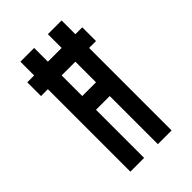

<svg xmlns="http://www.w3.org/2000/svg" viewBox="-203 -745 823 823"><g transform="rotate(-45 208.5 -333.5)"><path d="M333.3 -500V0H250V-291.7H166.7V0H83.3V-500H41.7V-583.3H83.3V-666.7H166.7V-583.3H250V-666.7H333.3V-583.3H375V-500ZM166.7 -500V-375H250V-500Z"/></g></svg>

Font: Yulong
Style: Regular
Weight: 400
Designer: GGBotNet
Foundry: f0n7.com
Version: 1.00